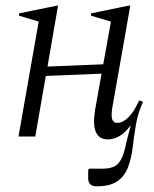

<svg xmlns="http://www.w3.org/2000/svg" viewBox="-20 -480 541 675"><path d="M45 0 116 -404 47 -425V-433L179 -460H184L147 -246L343 -254L370 -404L300 -425V-433L431 -460H438L378 -119Q370 -80 373.5 -64Q377 -48 393 -48Q412 -48 432 -68Q452 -88 469 -127L483 -122Q465 -84 458 -42.5Q451 -1 446.5 37.5Q442 76 430.5 107Q419 138 393.5 156.5Q368 175 319 175Q290 175 290 146V117L294 113H340Q380 113 396 94.5Q412 76 419.5 41.5Q427 7 440 -40Q419 -12 399 -1Q379 10 359 10Q298 10 314 -92L337 -221L141 -213L104 0Z"/></svg>

Font: Spectral Light
Style: Italic
Weight: 300
Italic angle: -10°
Designer: Jean-Baptiste Levee
Foundry: Production Type
Version: Version 2.001